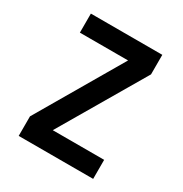

<svg xmlns="http://www.w3.org/2000/svg" viewBox="-170 -858 939 987"><g transform="rotate(30 300.0 -365.0)"><path d="M521 0V-113H216L510 -614V-730H86V-617H372L79 -116V0Z"/></g></svg>

Font: Tekne LDO
Style: Bold
Weight: 700
Monospace: yes
Designer: Alessio Laiso, Mario Rullo, Paolo Rosset
Foundry: Alessio Laiso
Version: Version 1.000;hotconv 1.0.109;makeotfexe 2.5.65596